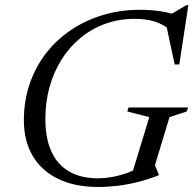

<svg xmlns="http://www.w3.org/2000/svg" viewBox="-20 -734 770 764"><path d="M369.5 -24.5Q398 -24.5 429.5 -30.5Q461 -36.5 491.5 -47.8Q522 -59 546 -75.5L499.5 -23L574 -268L486.5 -290.5L491.5 -306.5H728.5L723 -290.5L654.5 -268L596.5 -76.5L612 -39.5L610.5 -36Q569 -20 528.5 -9.8Q488 0.5 448.5 5.2Q409 10 370.5 10Q278 10 211.8 -22Q145.5 -54 110.2 -113.5Q75 -173 75 -255Q75 -332.5 98 -400Q121 -467.5 163 -521.8Q205 -576 262.8 -614.8Q320.5 -653.5 389.5 -674.2Q458.5 -695 535 -695Q561.5 -695 586.5 -693Q611.5 -691 636.2 -686.2Q661 -681.5 685.5 -673L650.5 -671.5L721.5 -713.5H729.5L693.5 -477.5H675L641 -637L665 -609Q630 -637.5 596.2 -648.2Q562.5 -659 516.5 -659Q453 -659 398.2 -639Q343.5 -619 299.8 -582.8Q256 -546.5 224.8 -496.8Q193.5 -447 177 -387.2Q160.5 -327.5 160.5 -261Q160.5 -183 185 -130.2Q209.5 -77.5 256.2 -51Q303 -24.5 369.5 -24.5Z"/></svg>

Font: Newsreader 36pt
Style: Italic
Weight: 400
Italic angle: -17°
Designer: Hugues Gentile
Foundry: Production Type
Version: Version 1.003